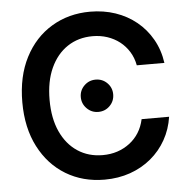

<svg xmlns="http://www.w3.org/2000/svg" viewBox="-53 -790 838 853"><g transform="rotate(-5 366.0 -363.5)"><path d="M379.9 10.7Q283.2 10.7 207.5 -34.9Q131.8 -80.6 88.4 -164.8Q44.9 -249 44.9 -363.3Q44.9 -478.5 88.4 -562.7Q131.8 -647 207.8 -692.6Q283.7 -738.3 379.9 -738.3Q439.9 -738.3 492.4 -720.5Q544.9 -702.6 585.9 -669.2Q627 -635.7 653.8 -588.6Q680.7 -541.5 689 -482.9H565.9Q559.6 -516.6 543 -543.5Q526.4 -570.3 502 -589.4Q477.5 -608.4 446.8 -618.7Q416 -628.9 381.3 -628.9Q317.4 -628.9 269 -596.7Q220.7 -564.5 193.6 -505.1Q166.5 -445.8 166.5 -363.3Q166.5 -280.8 193.6 -221.7Q220.7 -162.6 269 -130.6Q317.4 -98.6 380.9 -98.6Q416 -98.6 446.3 -108.6Q476.6 -118.7 501.2 -137.5Q525.9 -156.2 542.5 -182.6Q559.1 -209 566.4 -242.7H689Q680.7 -187 654.5 -140.6Q628.4 -94.2 587.6 -60.3Q546.9 -26.4 494.1 -7.8Q441.4 10.7 379.9 10.7ZM377.9 -291.5Q348.1 -291.5 326.9 -312.7Q305.7 -334 305.7 -363.8Q305.7 -393.6 326.9 -414.6Q348.1 -435.5 377.9 -435.5Q408.2 -435.5 429.2 -414.6Q450.2 -393.6 450.2 -363.8Q450.2 -333.5 429.2 -312.5Q408.2 -291.5 377.9 -291.5Z"/></g></svg>

Font: Inter Cardless Tabular Medium
Style: Regular
Weight: 500
Designer: Rasmus Andersson
Foundry: rsms
Version: Version 4.000;git-4fc901f